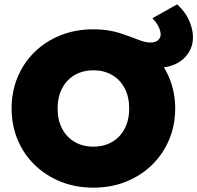

<svg xmlns="http://www.w3.org/2000/svg" viewBox="-20 -850 910 885"><path d="M410.5 15Q328.5 15 259.5 -12.8Q190.5 -40.5 139.8 -90Q89 -139.5 61.2 -206Q33.5 -272.5 33.5 -350Q33.5 -428 61.2 -494.5Q89 -561 139.8 -610.5Q190.5 -660 259.5 -687.5Q328.5 -715 410.5 -715Q492.5 -715 561.2 -687Q630 -659 680.8 -609Q731.5 -559 759.5 -492.8Q787.5 -426.5 787.5 -350Q787.5 -272.5 759.5 -206Q731.5 -139.5 680.8 -90Q630 -40.5 561.2 -12.8Q492.5 15 410.5 15ZM410.5 -174Q447 -174 477.2 -186.2Q507.5 -198.5 529.5 -221.5Q551.5 -244.5 563.5 -277Q575.5 -309.5 575.5 -350Q575.5 -404 554.5 -443.5Q533.5 -483 496.2 -504.5Q459 -526 410.5 -526Q374 -526 343.8 -513.8Q313.5 -501.5 291.5 -478.5Q269.5 -455.5 257.5 -423Q245.5 -390.5 245.5 -350Q245.5 -296 266.5 -256.5Q287.5 -217 324.8 -195.5Q362 -174 410.5 -174ZM708.5 -538Q672.5 -538 635.5 -548.2Q598.5 -558.5 560.8 -572Q523 -585.5 485.2 -595.8Q447.5 -606 410.5 -606L409.5 -715Q458.5 -715 498.5 -705.8Q538.5 -696.5 570.2 -684.5Q602 -672.5 627.2 -663.2Q652.5 -654 672.5 -654Q695 -654 707.8 -664.2Q720.5 -674.5 720.5 -691Q720.5 -706 711.8 -725.2Q703 -744.5 682.5 -766L796.5 -830Q833.5 -796.5 851.5 -755.8Q869.5 -715 869.5 -678Q869.5 -638.5 849.2 -606.8Q829 -575 792.8 -556.5Q756.5 -538 708.5 -538Z"/></svg>

Font: Geologica Thin Roman Black
Style: Regular
Weight: 900
Version: Version 1.010;gftools[0.9.28]